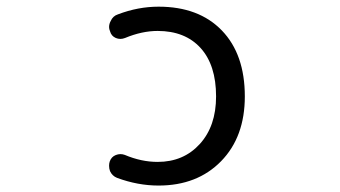

<svg xmlns="http://www.w3.org/2000/svg" viewBox="-20 -578 1040 587"><path d="M315.4 -84Q320.3 -98.6 334 -104Q347.7 -109.4 361.3 -104.5Q412.1 -83 461.9 -83Q541 -83 590.8 -137.7Q640.6 -192.4 640.6 -283.2Q640.6 -378.9 593.3 -431.2Q545.9 -483.4 461.9 -483.4Q414.1 -483.4 362.3 -461.9Q347.7 -456.1 334 -461.9Q320.3 -467.8 316.4 -482.4Q313.5 -489.3 313.5 -495.1Q313.5 -504.9 318.4 -513.7Q325.2 -529.3 340.8 -534.2Q402.3 -557.6 464.8 -557.6Q587.9 -557.6 658.2 -484.9Q728.5 -412.1 728.5 -283.2Q728.5 -159.2 655.8 -85Q583 -10.7 464.8 -10.7Q401.4 -10.7 337.9 -34.2Q323.2 -40 316.4 -54.7Q313.5 -62.5 313.5 -71.3Q313.5 -78.1 315.4 -84Z"/></svg>

Font: Rounded-X Mgen+ 2m regular
Style: Regular
Weight: 400
Designer: [Source Han Sans]
Ryoko NISHIZUKA  (kana & ideographs); Paul D. Hunt (Latin, Greek & Cyrillic); Wenlong ZHANG  (bopomofo
Version: Version 1.059.20150602